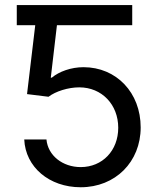

<svg xmlns="http://www.w3.org/2000/svg" viewBox="-20 -748 649 777"><path d="M515.1 -727.5H47.9V-646H122.6L89.4 -367.2L176.3 -356.4C205.1 -378.4 255.9 -394.5 300.8 -394.5C392.1 -394.5 458.5 -324.7 458.5 -231C458.5 -138.7 394.5 -71.8 306.6 -71.8C233.4 -71.8 173.8 -118.7 168 -183.6H78.1C83 -72.3 178.7 9.8 306.6 9.8C446.8 9.8 549.3 -92.8 549.3 -232.4C549.3 -373 451.2 -476.1 317.9 -476.1C267.6 -476.1 219.2 -458.5 189.5 -433.6H185.5L210.4 -646H515.1Z"/></svg>

Font: Raveo
Style: Regular
Weight: 400
Designer: Jakub Foglar, Rasmus Andersson (Inter)
Foundry: Jakubfoglar.com
Version: Version 1.100;Glyphs 3.2.3 (3260)